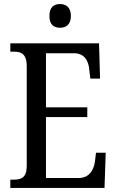

<svg xmlns="http://www.w3.org/2000/svg" viewBox="-20 -928 576 948"><path d="M277 -791C305 -791 330 -806 330 -849C330 -893 305 -908 277 -908C246 -908 224 -893 224 -849C224 -806 246 -791 277 -791ZM31 0H496L502 -174H454L449 -132C443 -88 421 -49 367 -49H207V-350H411V-398H207V-665H346C398 -665 418 -626 421 -582L426 -540H474L469 -714H31V-673H47C83 -673 112 -664 112 -601V-108C112 -51 85 -41 47 -41H31Z"/></svg>

Font: Noto Serif Lao Condensed
Style: Regular
Weight: 400
Width: 3
Designer: Monotype Design Team
Foundry: Monotype Imaging Inc.
Version: Version 2.003